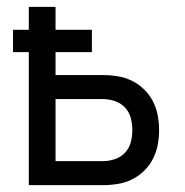

<svg xmlns="http://www.w3.org/2000/svg" viewBox="-20 -540 540 560"><path d="M64 0V-388H18V-453H64V-520H142V-453H248V-388H142V-321H280Q302 -321 323.5 -317.5Q345 -314 364.5 -304.5Q384 -295 400 -279.5Q416 -264 426 -244.5Q436 -225 440 -203.5Q444 -182 444 -161Q444 -139 440 -117.5Q436 -96 426 -76.5Q416 -57 400 -41.5Q384 -26 364.5 -16.5Q345 -7 323.5 -3.5Q302 0 280 0ZM142 -70H280Q298 -70 315.5 -76Q333 -82 345 -95Q357 -108 361.5 -125.5Q366 -143 366 -161Q366 -178 361.5 -195.5Q357 -213 345 -226Q333 -239 315.5 -245Q298 -251 280 -251H142Z"/></svg>

Font: Iosevka MaddieWtf
Style: Regular
Weight: 400
Monospace: yes
Designer: Belleve Invis
Foundry: Belleve Invis
Version: Version 31.3.0; ttfautohint (v1.8.3)